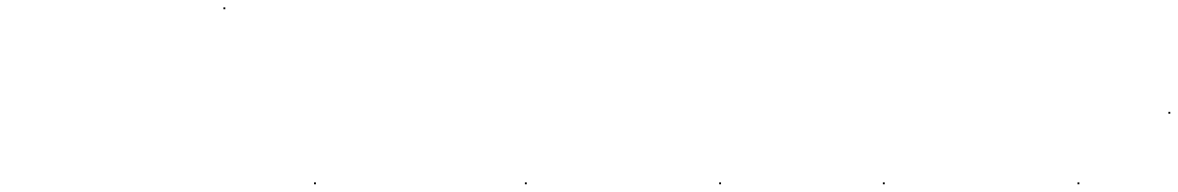

<svg xmlns="http://www.w3.org/2000/svg" viewBox="-20 -563 3122 509"><path d="M572.3 -538.5H577.3V-543.5H572.3Z M812.5 -74.5H817.5V-79.5H812.5Z M1371.5 -74.5H1376.5V-79.5H1371.5Z M1886.5 -74.5H1891.5V-79.5H1886.5Z M2320.5 -74.5H2325.5V-79.5H2320.5Z M2836.5 -74.5H2841.5V-79.5H2836.5Z M3077.5 -261.5H3082.5V-266.5H3077.5Z"/></svg>

Font: FRB American Cursive Just Endings
Style: Italic
Weight: 400
Italic angle: -25°
Version: Version 2.0;Modular Font Editor K font №1